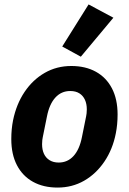

<svg xmlns="http://www.w3.org/2000/svg" viewBox="-20 -835 582 867"><path d="M240 12Q176 12 129 -14Q82 -40 56.5 -89Q31 -138 31 -207Q31 -230 33 -251Q35 -272 39 -292Q54 -365 91 -420Q128 -475 182 -506Q236 -537 302 -537Q366 -537 413 -511Q460 -485 485.5 -436Q511 -387 511 -318Q511 -296 509 -274.5Q507 -253 503 -233Q489 -161 451.5 -105.5Q414 -50 360 -19Q306 12 240 12ZM245 -101Q285 -101 312 -130.5Q339 -160 350 -216L369 -310Q370 -315 371 -323Q372 -331 372 -341Q372 -366 363.5 -384.5Q355 -403 338.5 -413.5Q322 -424 297 -424Q257 -424 230 -394.5Q203 -365 192 -309L173 -215Q172 -211 171 -202.5Q170 -194 170 -184Q170 -159 178.5 -140.5Q187 -122 204 -111.5Q221 -101 245 -101ZM492 -755 345 -579 261 -625 380 -815Z"/></svg>

Font: IBM Plex Sans
Style: Bold Italic
Weight: 700
Italic angle: -11.31°
Designer: Mike Abbink, Paul van der Laan, Pieter van Rosmalen
Foundry: Bold Monday
Version: Version 3.201